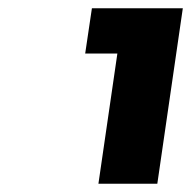

<svg xmlns="http://www.w3.org/2000/svg" viewBox="-20 -721 458 460"><path d="M184.1 -592.8 200.2 -701.2H418L356.9 -280.8H215.8L261.2 -592.8Z"/></svg>

Font: Trueno ExtraBold
Style: Italic
Weight: 800
Designer: Julieta Ulanovsky
Foundry: Julieta Ulanovsky
Version: Version 3.001b | FøM Fix